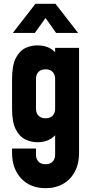

<svg xmlns="http://www.w3.org/2000/svg" viewBox="-20 -800 492 1003"><path d="M218 183Q138 183 90.5 132Q43 81 43 -2V-24H168V8Q168 30.5 181 44.2Q194 58 218 58Q242 58 255 44.2Q268 30.5 268 8V-154L290 -125Q274.5 -93 245.8 -75Q217 -57 175 -57Q142.5 -57 112.2 -71.5Q82 -86 62.5 -123.8Q43 -161.5 43 -232V-388Q43 -458.5 62.5 -496.5Q82 -534.5 112.2 -548.8Q142.5 -563 175 -563Q217 -563 245.8 -545.2Q274.5 -527.5 290 -495L268 -466V-550H393V0Q393 55 371.2 96.2Q349.5 137.5 310.2 160.2Q271 183 218 183ZM218 -182Q242 -182 255 -195.8Q268 -209.5 268 -232V-388Q268 -410.5 255 -424.2Q242 -438 218 -438Q194 -438 181 -424.2Q168 -410.5 168 -388V-232Q168 -209.5 181 -195.8Q194 -182 218 -182ZM47 -628 165 -780H270L388 -628H273L218 -706L162 -628Z"/></svg>

Font: Mohave Light
Style: Bold
Weight: 700
Version: Version 2.003